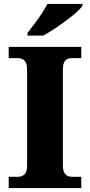

<svg xmlns="http://www.w3.org/2000/svg" viewBox="-20 -951 455 971"><path d="M24 -57H72Q92 -57 104.5 -70Q117 -83 117 -113V-598Q117 -630 104.5 -643.5Q92 -657 72 -657H24V-714H391V-657H342Q321 -657 309.5 -644Q298 -631 298 -598V-114Q298 -84 310 -70.5Q322 -57 342 -57H391V0H24ZM119 -784Q124 -791 147.5 -821.5Q171 -852 190.5 -881.5Q210 -911 220 -931H397V-921Q379 -895 314.5 -847Q250 -799 199 -771H119Z"/></svg>

Font: Noto Serif ExtraBold
Style: Regular
Weight: 800
Designer: Monotype Design Team
Foundry: Monotype Imaging Inc.
Version: Version 1.001